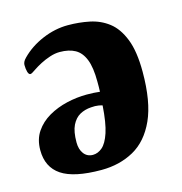

<svg xmlns="http://www.w3.org/2000/svg" viewBox="-86 -602 659 694"><g transform="rotate(-15 244.0 -255.5)"><path d="M228 -524.2Q269.6 -524.2 308.6 -516.2Q347.7 -508.1 378.3 -484.6Q409 -461.1 427.4 -414.6Q445.8 -368.1 445.8 -291.5Q445.8 -179.8 415.6 -113Q385.3 -46.3 332.1 -16.8Q278.8 12.8 210.7 12.8Q108.2 12.8 61.6 -18.5Q15 -49.7 15 -113.4Q15 -153.6 34.3 -182.1Q53.6 -210.6 85.1 -228.8Q116.6 -246.9 154.3 -255.7Q192 -264.4 229 -264.4Q242.9 -264.4 255.5 -263.7Q268.1 -262.9 278.1 -261.7Q278.6 -269 278.6 -279.8Q278.6 -290.6 278.6 -299.4Q278.6 -352.8 266.6 -382.8Q254.6 -412.9 231.8 -425.5Q208.9 -438.2 174.3 -438.2Q156.3 -438.2 137.3 -431.8Q118.2 -425.5 101.7 -416.9Q85.2 -408.3 72.7 -399.8Q65 -394.6 60.1 -391.6Q55.2 -388.6 52.2 -388.6Q46 -388.6 42.7 -399.7Q39.5 -410.9 39.5 -425.9Q39.5 -430.9 42.1 -437Q44.7 -443 52.5 -450.8Q85.3 -484.2 132.5 -504.2Q179.8 -524.2 228 -524.2ZM274.6 -211.5Q272.1 -212.9 260.4 -215Q248.6 -217.1 231.8 -215.6Q208.9 -214.1 190.2 -203.9Q171.5 -193.6 160.1 -170.5Q148.8 -147.4 148.8 -106.6Q148.8 -80.4 161.2 -64.2Q173.7 -47.9 195 -47.9Q213.7 -47.9 230.2 -62Q246.8 -76.2 258.5 -111.5Q270.2 -146.9 274.6 -211.5Z"/></g></svg>

Font: Briem Hand Thin
Style: Regular
Weight: 100
Designer: Gunnlaugur SE Briem, Eben Sorkin
Foundry: Sorkin Type Co.
Version: Version 1.003